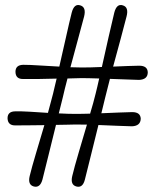

<svg xmlns="http://www.w3.org/2000/svg" viewBox="-20 -724 608 751"><path d="M312 -21.5Q303.5 12 279 5.5Q254.5 -1 262.5 -35Q271 -70.5 287.2 -125.2Q303.5 -180 320 -236.5Q293 -237 275 -237Q259.5 -236.5 240 -236.2Q220.5 -236 199 -235.5Q184.5 -176 169.5 -116Q154.5 -56 146 -21.5Q137 11.5 112.5 5.5Q88 -1 96 -35Q104.5 -70 120.8 -124.5Q137 -179 153.5 -234.5Q120.5 -234 90.5 -233.8Q60.5 -233.5 41 -233.5Q10.5 -232.5 9.5 -261.5Q9.5 -288.5 40.5 -288.5Q63 -289 97 -287Q131 -285 167.5 -282.5Q173 -303.5 178.2 -322.5Q183.5 -341.5 187.5 -357.5Q190.5 -370.5 194 -385.2Q197.5 -400 201.5 -416.5Q164.5 -415.5 129.2 -415Q94 -414.5 71.5 -415Q41 -414 40.5 -443Q40.5 -470 71 -470.5Q95.5 -470.5 134 -468Q172.5 -465.5 212 -463.5Q225.5 -521.5 238.5 -580.2Q251.5 -639 260.5 -674.5Q270 -711 294 -703Q318 -696 309 -659.5Q300 -625.5 285.2 -571Q270.5 -516.5 255.5 -461Q282.5 -460 300.5 -460Q316.5 -460 336.5 -460.5Q356.5 -461 378.5 -462Q391.5 -520.5 404.8 -579.5Q418 -638.5 427 -674.5Q436.5 -711 460.5 -703Q484.5 -696 475 -659.5Q466.5 -626 452 -572.2Q437.5 -518.5 422.5 -463.5Q452.5 -464.5 479.5 -465.8Q506.5 -467 524.5 -467Q557.5 -467 558 -440.5Q557.5 -413 524 -411.5Q504 -412 473.5 -413.2Q443 -414.5 410 -415.5Q405 -395.5 400.2 -377Q395.5 -358.5 391.5 -342.5Q388.5 -329.5 384.5 -313.8Q380.5 -298 376.5 -281Q411 -282.5 443.5 -283.8Q476 -285 497 -285.5Q529.5 -285.5 530.5 -259.5Q529.5 -231.5 496.5 -230Q474 -230.5 438 -232Q402 -233.5 365 -235Q350.5 -175.5 335.5 -115.8Q320.5 -56 312 -21.5ZM225.5 -342.5Q222 -329 218.2 -313.2Q214.5 -297.5 210 -280.5Q228.5 -279.5 245 -279Q261.5 -278.5 275.5 -278.5Q287.5 -278.5 302.2 -278.8Q317 -279 332.5 -279.5Q339 -301 344.5 -321Q350 -341 354 -357.5Q357 -370.5 360.8 -385.5Q364.5 -400.5 368 -417Q349 -417.5 331.5 -418Q314 -418.5 300 -418.5Q288 -418 273.8 -417.8Q259.5 -417.5 244 -417Q238.5 -396.5 233.8 -377.5Q229 -358.5 225.5 -342.5Z"/></svg>

Font: Fraunces 144pt SuperSoft
Style: Regular
Weight: 400
Version: Version 1.000;[b76b70a41]